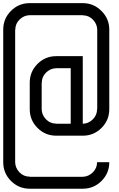

<svg xmlns="http://www.w3.org/2000/svg" viewBox="-62 -853 748 1207"><path d="M458.3 258.3Q494.2 257.5 521.2 230.8Q548.3 204.2 548.3 166.7H625Q625 235.8 576.2 284.6Q527.5 333.3 458.3 333.3H125Q55.8 333.3 7.1 284.6Q-41.7 235.8 -41.7 166.7V-666.7Q-41.7 -735.8 7.1 -784.6Q55.8 -833.3 125 -833.3H458.3Q526.7 -833.3 575.8 -784.2Q625 -735 625 -666.7V-166.7Q625 -97.5 576.2 -48.8Q527.5 0 458.3 0H291.7Q222.5 0 173.8 -48.8Q125 -97.5 125 -166.7V-333.3Q125 -402.5 173.8 -451.2Q222.5 -500 291.7 -500H458.3V-75Q494.2 -75.8 521.2 -102.5Q548.3 -129.2 548.3 -166.7H549.2V-666.7Q548.3 -702.5 522.1 -729.6Q495.8 -756.7 458.3 -756.7V-757.5H125Q88.3 -756.7 61.3 -730.4Q34.2 -704.2 34.2 -666.7H33.3V166.7Q34.2 203.3 60.4 230.4Q86.7 257.5 125 257.5V258.3ZM382.5 -75V-424.2H291.7Q255 -423.3 227.9 -397.1Q200.8 -370.8 200.8 -333.3H200V-166.7Q200.8 -130 227.1 -102.9Q253.3 -75.8 291.7 -75.8V-75Z"/></svg>

Font: 0xA000-Squareish-Mono
Style: Squareish-Mono
Weight: 400
Version: Version 0.1